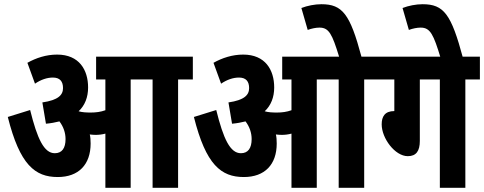

<svg xmlns="http://www.w3.org/2000/svg" viewBox="-20 -891 2297 911"><path d="M410 -210C410 -226 409 -241 406 -253C415 -252 424 -251 434 -251C449 -251 465 -253 480 -257V0H600V-514H704V0H825V-514H895V-622H436V-514H480V-368C458 -360 435 -357 411 -357C390 -357 370 -358 353 -363C383 -391 398 -430 398 -476C398 -559 356 -632 251 -632C199 -632 151 -616 110 -593L146 -494C174 -513 203 -523 231 -523C264 -523 279 -505 279 -473C279 -440 256 -416 181 -405L198 -304C221 -306 242 -310 262 -315C281 -290 291 -261 291 -231C291 -188 274 -164 240 -164C189 -164 157 -232 123 -369L17 -336C74 -109 146 -51 254 -51C353 -51 410 -110 410 -210Z M1293 -210C1293 -226 1292 -241 1289 -253C1298 -252 1307 -251 1317 -251C1332 -251 1348 -253 1363 -257V0H1483V-514H1587V0H1708V-514H1778V-622H1695C1641 -824 1605 -871 1505 -871C1474 -871 1438 -864 1410 -853L1440 -749C1459 -756 1479 -760 1496 -760C1541 -760 1556 -729 1589 -622H1319V-514H1363V-368C1341 -360 1318 -357 1294 -357C1273 -357 1253 -358 1236 -363C1266 -391 1281 -430 1281 -476C1281 -559 1239 -632 1134 -632C1082 -632 1034 -616 993 -593L1029 -494C1057 -513 1086 -523 1114 -523C1147 -523 1162 -505 1162 -473C1162 -440 1139 -416 1064 -405L1081 -304C1104 -306 1125 -310 1145 -315C1164 -290 1174 -261 1174 -231C1174 -188 1157 -164 1123 -164C1072 -164 1040 -232 1006 -369L900 -336C957 -109 1029 -51 1137 -51C1236 -51 1293 -110 1293 -210Z M1972 -514H2067V0H2188V-514H2257V-622H1766V-514H1851V-364C1806 -364 1791 -338 1791 -301C1791 -235 1854 -150 1915 -150C1955 -150 1972 -175 1972 -222Z M2071 -615H2177C2121 -824 2086 -871 1985 -871C1954 -871 1918 -864 1890 -853L1920 -749C1939 -756 1959 -760 1976 -760C2022 -760 2037 -727 2071 -615Z"/></svg>

Font: Noto Sans Devanagari ExtraCondensed
Style: Bold
Weight: 700
Width: 2
Designer: Jelle Bosma - Monotype Design Team
Foundry: Monotype Imaging Inc.
Version: Version 2.004